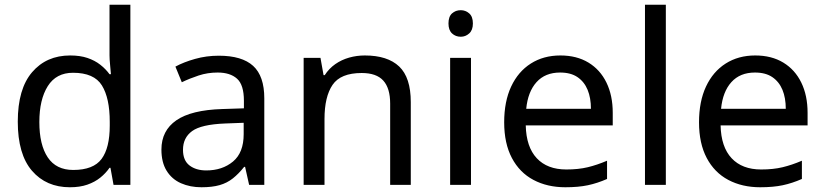

<svg xmlns="http://www.w3.org/2000/svg" viewBox="-20 -780 3478 810"><path d="M275 10Q175 10 115 -59.5Q55 -129 55 -267Q55 -405 115.5 -475.5Q176 -546 276 -546Q318 -546 349 -535.5Q380 -525 403 -507Q426 -489 442 -467H448Q447 -480 444.5 -505.5Q442 -531 442 -546V-760H530V0H459L446 -72H442Q426 -49 403 -30.5Q380 -12 348.5 -1Q317 10 275 10ZM289 -63Q374 -63 408.5 -109.5Q443 -156 443 -250V-266Q443 -366 410 -419.5Q377 -473 288 -473Q217 -473 181.5 -416.5Q146 -360 146 -265Q146 -169 181.5 -116Q217 -63 289 -63Z M903 -545Q1001 -545 1048 -502Q1095 -459 1095 -365V0H1031L1014 -76H1010Q987 -47 962.5 -27.5Q938 -8 906.5 1Q875 10 830 10Q782 10 743.5 -7Q705 -24 683 -59.5Q661 -95 661 -149Q661 -229 724 -272.5Q787 -316 918 -320L1009 -323V-355Q1009 -422 980 -448Q951 -474 898 -474Q856 -474 818 -461.5Q780 -449 747 -433L720 -499Q755 -518 803 -531.5Q851 -545 903 -545ZM929 -259Q829 -255 790.5 -227Q752 -199 752 -148Q752 -103 779.5 -82Q807 -61 850 -61Q918 -61 963 -98.5Q1008 -136 1008 -214V-262Z M1519 -546Q1615 -546 1664 -499.5Q1713 -453 1713 -349V0H1626V-343Q1626 -408 1597 -440Q1568 -472 1506 -472Q1417 -472 1383 -422Q1349 -372 1349 -278V0H1261V-536H1332L1345 -463H1350Q1368 -491 1394.5 -509.5Q1421 -528 1453 -537Q1485 -546 1519 -546Z M1967 -536V0H1879V-536ZM1924 -737Q1944 -737 1959.5 -723.5Q1975 -710 1975 -681Q1975 -653 1959.5 -639Q1944 -625 1924 -625Q1902 -625 1887 -639Q1872 -653 1872 -681Q1872 -710 1887 -723.5Q1902 -737 1924 -737Z M2344 -546Q2413 -546 2462.5 -516Q2512 -486 2538.5 -431.5Q2565 -377 2565 -304V-251H2198Q2200 -160 2244.5 -112.5Q2289 -65 2369 -65Q2420 -65 2459.5 -74.5Q2499 -84 2541 -102V-25Q2500 -7 2460 1.5Q2420 10 2365 10Q2289 10 2230.5 -21Q2172 -52 2139.5 -113.5Q2107 -175 2107 -264Q2107 -352 2136.5 -415Q2166 -478 2219.5 -512Q2273 -546 2344 -546ZM2343 -474Q2280 -474 2243.5 -433.5Q2207 -393 2200 -321H2473Q2473 -367 2459 -401Q2445 -435 2416.5 -454.5Q2388 -474 2343 -474Z M2789 0H2701V-760H2789Z M3166 -546Q3235 -546 3284.5 -516Q3334 -486 3360.5 -431.5Q3387 -377 3387 -304V-251H3020Q3022 -160 3066.5 -112.5Q3111 -65 3191 -65Q3242 -65 3281.5 -74.5Q3321 -84 3363 -102V-25Q3322 -7 3282 1.5Q3242 10 3187 10Q3111 10 3052.5 -21Q2994 -52 2961.5 -113.5Q2929 -175 2929 -264Q2929 -352 2958.5 -415Q2988 -478 3041.5 -512Q3095 -546 3166 -546ZM3165 -474Q3102 -474 3065.5 -433.5Q3029 -393 3022 -321H3295Q3295 -367 3281 -401Q3267 -435 3238.5 -454.5Q3210 -474 3165 -474Z"/></svg>

Font: Noto Sans Georgian
Style: Regular
Weight: 400
Designer: Monotype Design Team, Akaki Razmadze
Foundry: Google LLC
Version: Version 2.002